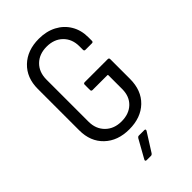

<svg xmlns="http://www.w3.org/2000/svg" viewBox="-271 -792 1073 1073"><g transform="rotate(-45 266.0 -255.0)"><path d="M64 -186V-514Q64 -602 119.5 -655Q175 -708 266 -708Q326 -708 371.5 -684Q417 -660 442.5 -617Q468 -574 468 -518V-490Q468 -480 458 -480H407Q397 -480 397 -490V-518Q397 -575 361 -610.5Q325 -646 266 -646Q207 -646 171 -610.5Q135 -575 135 -516V-184Q135 -126 171.5 -90Q208 -54 267 -54Q326 -54 361.5 -88Q397 -122 397 -180V-289Q397 -293 393 -293H276Q266 -293 266 -303V-345Q266 -355 276 -355H458Q468 -355 468 -345V-189Q468 -98 413 -45Q358 8 266 8Q175 8 119.5 -45Q64 -98 64 -186ZM206 186 267 77Q272 70 279 70H322Q328 70 329.5 73.5Q331 77 328 82L259 191Q254 198 247 198H213Q207 198 205 194.5Q203 191 206 186Z"/></g></svg>

Font: Barlow Semi Condensed
Style: Regular
Weight: 400
Width: 4
Designer: Jeremy Tribby
Foundry: Tribby Type
Version: Version 1.408;December 10, 2018;FontCreator 11.5.0.2430 64-b